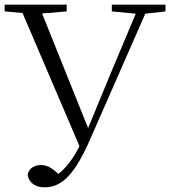

<svg xmlns="http://www.w3.org/2000/svg" viewBox="-22 -745 741 826"><path d="M690 -725V-696L603 -686L369 -153Q321 -41 275 10Q229 61 170 61Q140 61 120.5 47Q101 33 97 7Q101 -14 117 -24.5Q133 -35 154 -35Q173 -35 189.5 -26.5Q206 -18 229 3Q279 -35 320 -116L75 -689L-2 -696V-725H265V-696L159 -687L357 -194L454 -429L562 -686L459 -696V-725Z"/></svg>

Font: GL-CurulMinamoto Light
Style: Regular
Weight: 300
Designer: Eunice (kana); Ryoko NISHIZUKA 西塚涼子 (ideographs); Frank Grießhammer (Latin, Greek & Cyrillic); Wenlong ZHANG
Foundry: Gutenberg Labo; Adobe
Version: Version 1.002